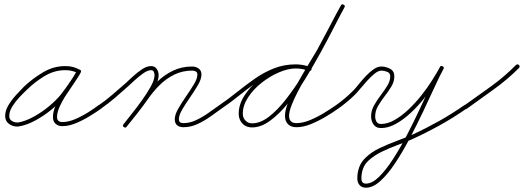

<svg xmlns="http://www.w3.org/2000/svg" viewBox="-20 -573 2434 892"><path d="M355 -237Q351 -228 343 -233Q328 -240 314.5 -243.5Q301 -247 283 -247Q232 -247 186 -219Q140 -191 105 -156Q91 -143 71.5 -122.5Q52 -102 37.5 -79Q23 -56 23 -34Q23 -19 34.5 -11.5Q46 -4 60 -4Q63 -4 65 -4Q99 -10 137 -31Q175 -52 208 -79.5Q241 -107 262 -133Q283 -160 302 -187.5Q321 -215 338 -245Q342 -253 350 -248Q359 -244 355 -236Q349 -224 342 -214Q342 -214 342 -214Q342 -214 342 -214Q339 -210 336.5 -205.5Q334 -201 331 -197Q331 -197 331 -197Q331 -197 331 -197Q319 -178 306.5 -160.5Q294 -143 282 -124Q282 -124 282 -124Q282 -124 282 -124Q270 -105 257.5 -78.5Q245 -52 245 -29Q245 -6 270 -6Q297 -6 328 -19Q359 -32 388.5 -50.5Q418 -69 439 -85Q439 -85 439 -85Q439 -85 439 -85Q447 -90 453 -83Q458 -75 451 -69Q427 -52 396 -33Q365 -14 332 -0.5Q299 13 270 13Q250 13 238 2Q226 -9 226 -29Q226 -55 239 -83.5Q252 -112 266 -134Q266 -134 266 -134Q266 -134 266 -134Q278 -153 290.5 -171Q303 -189 315 -207Q315 -207 315 -207Q315 -207 315 -207Q318 -211 320.5 -215.5Q323 -220 326 -224Q326 -224 326 -224Q326 -224 326 -224Q332 -234 337 -244Q342 -252 350 -248Q359 -244 354 -235Q337 -205 317.5 -177Q298 -149 276 -121Q255 -93 219.5 -64Q184 -35 144.5 -13.5Q105 8 69 14Q64 15 60 15Q38 15 21 2Q4 -11 4 -34Q4 -59 19 -84Q34 -109 54.5 -131.5Q75 -154 91 -170Q130 -207 179 -236.5Q228 -266 283 -266Q303 -266 318.5 -262Q334 -258 351 -249Q360 -245 355 -237Z M450 -69Q443 -64 437 -72Q432 -79 440 -85Q472 -107 502 -133Q532 -159 562 -185Q575 -197 596 -216.5Q617 -236 639.5 -251Q662 -266 682 -266Q699 -266 708 -253Q717 -240 717 -224Q717 -200 700 -167.5Q683 -135 658 -100Q633 -65 608.5 -34.5Q584 -4 568 16Q568 16 568 16Q568 16 568 16Q563 23 555 17Q548 12 554 4Q568 -14 591.5 -43.5Q615 -73 639.5 -107Q664 -141 681 -172Q698 -203 698 -224Q698 -232 694.5 -239.5Q691 -247 682 -247Q666 -247 645 -232Q624 -217 604.5 -199Q585 -181 574 -171Q544 -144 513.5 -118Q483 -92 450 -69Q450 -69 450 -69Q450 -69 450 -69ZM568 16Q563 23 555 17Q548 12 554 4Q578 -27 603 -58Q628 -89 650 -121Q676 -160 709.5 -192.5Q743 -225 783.5 -244.5Q824 -264 873 -264Q890 -264 903 -254.5Q916 -245 916 -227Q916 -206 900 -178.5Q884 -151 863.5 -121.5Q843 -92 827 -65Q811 -38 811 -19Q811 -1 832 -1Q862 -1 891.5 -15Q921 -29 948.5 -48.5Q976 -68 1000 -85Q1000 -85 1000 -85Q1000 -85 1000 -85Q1007 -90 1013 -82Q1018 -75 1010 -69Q985 -51 956 -30.5Q927 -10 896 4Q865 18 832 18Q814 18 803 9Q792 0 792 -19Q792 -40 808 -68Q824 -96 844.5 -125.5Q865 -155 881 -181.5Q897 -208 897 -227Q897 -237 889.5 -241Q882 -245 873 -245Q828 -245 790 -226.5Q752 -208 721 -177Q690 -146 666 -111Q643 -78 618 -46.5Q593 -15 568 16Q568 16 568 16Q568 16 568 16Z M1010 -69Q1003 -64 997 -72Q992 -79 1000 -85Q1041 -113 1081.5 -145.5Q1122 -178 1164 -207.5Q1206 -237 1253 -255.5Q1300 -274 1354 -274Q1371 -274 1388 -270.5Q1405 -267 1421 -262Q1421 -262 1421 -262Q1421 -262 1421 -262Q1430 -259 1427 -250Q1424 -241 1415 -244Q1400 -249 1385 -252Q1370 -255 1354 -255Q1302 -255 1256.5 -236.5Q1211 -218 1170 -189Q1129 -160 1089.5 -128Q1050 -96 1010 -69Q1010 -69 1010 -69Q1010 -69 1010 -69ZM1421 -262Q1430 -259 1427 -250Q1424 -241 1415 -244Q1384 -255 1354 -255Q1319 -255 1276.5 -237Q1234 -219 1195.5 -188.5Q1157 -158 1132.5 -120.5Q1108 -83 1108 -45Q1108 -21 1126 -8Q1136 0 1151 0Q1189 0 1228.5 -30Q1268 -60 1307.5 -110.5Q1347 -161 1384.5 -221.5Q1422 -282 1455.5 -344Q1489 -406 1516.5 -459.5Q1544 -513 1564 -548Q1564 -548 1564 -548Q1564 -548 1564 -548Q1568 -556 1577 -551Q1585 -547 1580 -538Q1560 -502 1532 -447Q1504 -392 1469.5 -329Q1435 -266 1397 -204.5Q1359 -143 1317.5 -92.5Q1276 -42 1234 -11.5Q1192 19 1151 19Q1130 19 1114 8Q1089 -12 1089 -45Q1089 -87 1115 -128Q1141 -169 1182 -202Q1223 -235 1269 -254.5Q1315 -274 1354 -274Q1387 -274 1421 -262Q1421 -262 1421 -262Q1421 -262 1421 -262ZM1576 -551Q1585 -547 1580 -539Q1554 -488 1527 -438Q1500 -388 1473 -338Q1473 -338 1473 -337Q1473 -337 1473 -337Q1461 -317 1442.5 -286Q1424 -255 1403.5 -219.5Q1383 -184 1364.5 -149Q1346 -114 1334.5 -84Q1323 -54 1323 -35Q1323 -1 1357 -1Q1387 -1 1420.5 -15Q1454 -29 1486 -48.5Q1518 -68 1542 -85Q1542 -85 1542 -85Q1542 -85 1542 -85Q1549 -90 1555 -82Q1560 -75 1552 -69Q1527 -51 1493.5 -31Q1460 -11 1424.5 3.5Q1389 18 1357 18Q1332 18 1318 4Q1304 -10 1304 -35Q1304 -63 1321.5 -104Q1339 -145 1364.5 -190.5Q1390 -236 1415 -277Q1440 -318 1457 -347Q1457 -347 1457 -347Q1456 -346 1456 -346Q1483 -397 1510 -447Q1537 -497 1564 -547Q1568 -556 1576 -551Z M1539 -72Q1534 -79 1542 -85Q1583 -114 1620 -151Q1632 -163 1647 -182Q1662 -201 1679.5 -219.5Q1697 -238 1715.5 -251Q1734 -264 1752 -264Q1772 -264 1792 -253.5Q1812 -243 1812 -219Q1812 -194 1798.5 -171.5Q1785 -149 1767.5 -126.5Q1750 -104 1736.5 -81Q1723 -58 1723 -32Q1723 -19 1729 -8Q1735 3 1750 3Q1781 3 1814 -16Q1847 -35 1879 -65.5Q1911 -96 1939 -131.5Q1967 -167 1988.5 -201.5Q2010 -236 2024 -261Q2028 -270 2036 -265Q2045 -261 2040 -252Q2023 -221 1999 -168.5Q1975 -116 1945.5 -54Q1916 8 1883.5 70Q1851 132 1816.5 184Q1782 236 1747.5 267.5Q1713 299 1680 299Q1661 299 1650.5 287Q1640 275 1640 256Q1640 228 1649 203.5Q1658 179 1679 159Q1706 133 1744 115Q1782 97 1822.5 82Q1863 67 1897 52Q1960 23 2020.5 -11Q2081 -45 2138 -85Q2145 -90 2151 -82Q2156 -75 2148 -69Q2088 -27 2023 9Q1958 45 1890 76Q1859 89 1822.5 102.5Q1786 116 1751.5 133Q1717 150 1692 173Q1674 190 1666.5 211Q1659 232 1659 256Q1659 280 1680 280Q1709 280 1741 248.5Q1773 217 1806 166Q1839 115 1871 53.5Q1903 -8 1931.5 -69.5Q1960 -131 1983.5 -181.5Q2007 -232 2024 -262Q2028 -270 2036 -265Q2045 -261 2040 -253Q2026 -225 2003 -189Q1980 -153 1950.5 -116Q1921 -79 1887.5 -48Q1854 -17 1819 2.5Q1784 22 1750 22Q1727 22 1715.5 5.5Q1704 -11 1704 -32Q1704 -59 1717.5 -83Q1731 -107 1748.5 -130Q1766 -153 1779.5 -175Q1793 -197 1793 -219Q1793 -234 1778.5 -239.5Q1764 -245 1752 -245Q1738 -245 1720.5 -231Q1703 -217 1685.5 -197.5Q1668 -178 1653 -160Q1638 -142 1628 -132Q1592 -97 1552 -69Q1545 -64 1539 -72Z M2135 -70Q2130 -78 2137 -83Q2199 -127 2261.5 -172Q2324 -217 2377 -271Q2377 -271 2377 -271Q2377 -271 2377 -271Q2384 -277 2391 -271Q2397 -264 2391 -257Q2337 -203 2273.5 -157.5Q2210 -112 2149 -68Q2141 -62 2135 -70Z"/></svg>

Font: FRB American Cursive Guidelines Arrows Extralight
Style: Italic
Weight: 200
Italic angle: -25°
Version: Version 2.0;Modular Font Editor K font №1